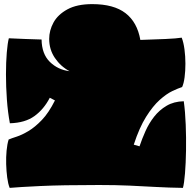

<svg xmlns="http://www.w3.org/2000/svg" viewBox="-20 -896 933 933"><path d="M27 17Q19 -3 15 -33.5Q11 -64 10 -98Q9 -132 12 -164Q15 -196 22 -218Q36 -224 61 -232Q86 -240 118 -259Q150 -278 183.5 -313Q217 -348 247 -408L222 -421Q193 -365 147.5 -332Q102 -299 28 -297Q18 -350 13.5 -412Q9 -474 9 -534Q9 -594 13 -641Q17 -688 23 -710Q106 -706 182 -704Q183 -634 222 -595.5Q261 -557 318 -550Q275 -573 247 -614Q219 -655 219 -707Q219 -748 240 -786.5Q261 -825 307.5 -850.5Q354 -876 428 -876Q533 -876 590 -832Q647 -788 662 -702Q729 -704 784 -706.5Q839 -709 863 -713Q872 -690 876.5 -656Q881 -622 881 -586.5Q881 -551 877 -520.5Q873 -490 865 -473Q846 -467 817.5 -453.5Q789 -440 756 -410.5Q723 -381 690 -328.5Q657 -276 630 -193L658 -185Q670 -221 687 -259Q704 -297 729 -329Q754 -361 789.5 -382Q825 -403 873 -404Q880 -354 882.5 -290.5Q885 -227 884 -165Q883 -103 879 -54Q875 -5 869 17Q799 16 737 12.5Q675 9 609.5 6Q544 3 461 3Q281 3 176 8Q71 13 27 17Z"/></svg>

Font: Oi
Style: Regular
Weight: 400
Designer: Kostas Bartsokas, Mohamad Dakak
Foundry: Foundry5
Version: Version 4.000